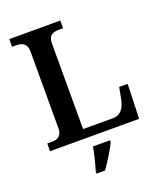

<svg xmlns="http://www.w3.org/2000/svg" viewBox="-166 -821 974 1149"><g transform="rotate(-20 321.0 -246.5)"><path d="M32 0H599L606 -220H552L538 -145C527 -94 504 -57 453 -57H263V-604C263 -653 290 -665 331 -665H357V-714H32V-665H56C95 -665 126 -653 126 -601V-112C126 -61 95 -49 59 -49H32ZM247 208V221H302C332 178 374 113 392 71V61H283C275 106 260 167 247 208Z"/></g></svg>

Font: Noto Serif Georgian SemiBold
Style: Regular
Weight: 600
Designer: Monotype Design Team, Akaki Razmadze
Foundry: Google LLC
Version: Version 2.003